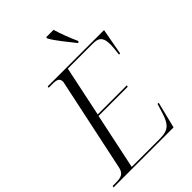

<svg xmlns="http://www.w3.org/2000/svg" viewBox="-279 -1047 1162 1162"><g transform="rotate(-45 302.5 -465.5)"><path d="M451 -771H460L461 -780C439 -828 416 -889 404 -931H341L340 -922C363 -878 413 -820 451 -771ZM-14 0H500L542 -169H532L516 -117C493 -43 473 -10 396 -10H152L228 -370H478L480 -380H231L299 -704H515C576 -704 585 -671 585 -622C585 -602 581 -569 578 -545H588L619 -714H137L135 -704H169C202 -704 223 -698 223 -669C223 -664 222 -658 220 -652L95 -62C86 -19 62 -10 16 -10H-11Z"/></g></svg>

Font: Noto Serif Display Light
Style: Italic
Weight: 300
Italic angle: -12°
Designer: Monotype Design Team
Foundry: Monotype Imaging Inc.
Version: Version 2.009